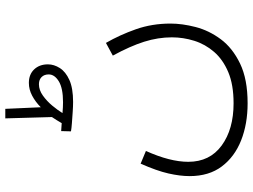

<svg xmlns="http://www.w3.org/2000/svg" viewBox="-135 -590 955 725"><g transform="rotate(-90 342.5 -227.5)"><path d="M40 11Q40 -25 50 -69Q60 -113 87 -174L135 -154Q94 -63 94 6Q94 87 155.5 132Q217 177 315 177Q385 177 432.5 157Q480 137 509 103.5Q538 70 551 28.5Q564 -13 564 -56Q564 -108 547.5 -160.5Q531 -213 495 -279L543 -305Q573 -253 594.5 -192Q616 -131 616 -61Q616 -17 603 33.5Q590 84 557 128.5Q524 173 465 201.5Q406 230 315 230Q237 230 175 205.5Q113 181 76.5 132.5Q40 84 40 11ZM320 -429Q304 -429 282 -430.5Q260 -432 240 -433.5Q220 -435 209 -437L210 -474Q218 -474 225.5 -473Q233 -472 240 -472Q251 -491 263 -509L258 -685H294L300 -551Q320 -571 343.5 -583.5Q367 -596 392 -596Q424 -596 443 -576Q462 -556 462 -524Q462 -501 448 -479Q434 -457 403 -443Q372 -429 320 -429ZM387 -558Q365 -558 344 -543Q323 -528 306 -507.5Q289 -487 278 -469Q301 -467 319 -467Q372 -467 398 -483Q424 -499 424 -521Q424 -538 414 -548Q404 -558 387 -558Z"/></g></svg>

Font: Noto Sans Arabic UI Lt
Style: Regular
Weight: 300
Designer: Monotype Design Team, Nadine Chahine and Nizar Qandah
Foundry: Monotype Imaging Inc.
Version: Version 2.010; ttfautohint (v1.8.4.7-5d5b)